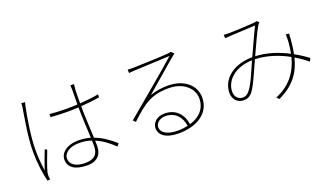

<svg xmlns="http://www.w3.org/2000/svg" viewBox="-73 -1273 3147 1837"><g transform="rotate(-20 1500.0 -355.0)"><path d="M227 -755 190 -759C190 -747 189 -733 186 -714C173 -626 136 -433 136 -290C136 -155 153 -50 172 24L200 21C199 14 197 2 196 -7C195 -20 196 -37 199 -51C208 -94 249 -197 270 -254L250 -269C230 -221 198 -133 180 -77C169 -155 164 -213 164 -291C164 -415 191 -591 216 -710C219 -728 223 -742 227 -755ZM703 -191 704 -138C704 -64 676 -11 569 -11C478 -11 419 -48 419 -110C419 -169 485 -211 578 -211C623 -211 665 -204 703 -191ZM726 -758H689C691 -742 691 -720 691 -701L690 -563C651 -561 611 -560 571 -560C513 -560 463 -563 407 -568V-537C465 -533 512 -530 568 -530C609 -530 649 -531 690 -533C690 -444 698 -312 702 -220C664 -231 624 -237 581 -237C455 -237 392 -174 392 -108C392 -33 453 17 582 17C708 17 732 -66 732 -125L731 -180C799 -152 857 -106 914 -53L933 -81C875 -132 809 -181 730 -210C726 -313 718 -440 718 -535C783 -539 847 -546 908 -557V-587C851 -576 786 -569 718 -564C718 -609 718 -668 720 -702C721 -720 723 -737 726 -758Z M1611 -10C1579 -3 1544 1 1507 1C1411 1 1342 -33 1342 -93C1342 -137 1387 -171 1441 -171C1539 -171 1599 -103 1611 -10ZM1256 -712 1257 -677C1277 -679 1291 -680 1309 -681C1360 -683 1622 -695 1677 -698C1625 -652 1479 -526 1423 -480C1366 -431 1230 -318 1135 -238L1159 -215C1305 -352 1385 -411 1564 -411C1708 -411 1806 -325 1806 -219C1806 -116 1740 -47 1638 -17C1626 -107 1567 -197 1442 -197C1363 -197 1314 -148 1314 -92C1314 -26 1375 29 1508 29C1690 29 1835 -55 1835 -219C1835 -344 1726 -437 1564 -437C1505 -437 1439 -429 1381 -407C1473 -486 1640 -631 1685 -669C1700 -682 1716 -694 1729 -704L1701 -731C1692 -728 1687 -727 1669 -725C1620 -720 1358 -710 1307 -710C1295 -710 1273 -710 1256 -712Z M2825 -508 2793 -511C2794 -485 2793 -457 2792 -436C2789 -397 2784 -358 2776 -320C2682 -369 2569 -410 2446 -415C2493 -516 2546 -636 2575 -682C2583 -694 2588 -701 2594 -708L2573 -726C2564 -723 2555 -721 2542 -720C2504 -717 2348 -708 2300 -708C2280 -708 2257 -708 2233 -710L2235 -675C2257 -677 2279 -679 2302 -680C2348 -682 2505 -690 2545 -692C2507 -614 2460 -510 2417 -416C2225 -416 2094 -309 2094 -168C2094 -103 2139 -56 2200 -56C2235 -56 2265 -66 2296 -107C2337 -164 2394 -302 2434 -389C2557 -385 2673 -343 2770 -290C2736 -160 2663 -41 2500 26L2525 49C2682 -26 2758 -127 2795 -275C2844 -247 2886 -216 2921 -187L2937 -219C2901 -246 2855 -277 2802 -306C2814 -366 2821 -432 2825 -508ZM2404 -389C2365 -300 2316 -176 2269 -120C2246 -92 2226 -84 2200 -84C2161 -84 2123 -114 2123 -170C2123 -279 2225 -385 2404 -389Z"/></g></svg>

Font: Harano Aji Gothic K1 ExtraLight
Style: Regular
Weight: 250
Foundry: Masamichi Hosoda
Version: HaranoAjiGothicK1-ExtraLight version 20230610;ttx 4.39.4